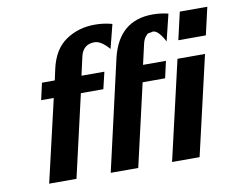

<svg xmlns="http://www.w3.org/2000/svg" viewBox="-76 -798 1115 900"><g transform="rotate(-10 481.0 -348.5)"><path d="M119 -392 137 -472H198L209 -523Q229 -615 289 -656Q349 -697 428 -697Q469 -697 510 -686L481 -572Q443 -616 412 -616Q358 -616 345 -561L325 -472H434L415 -392H308L218 0H88L179 -392ZM381 0 502 -530Q544 -697 703 -697Q740 -697 777 -688Q772 -667 761.5 -624.5Q751 -582 746 -561Q710 -630 680 -615Q673 -615 668 -613.5Q663 -612 653.5 -600Q644 -588 639 -564L618 -472H727L709 -392H602L512 0ZM673 0 782 -472H913L804 0ZM801 -557 831 -688H962L932 -557Z"/></g></svg>

Font: Coval
Style: ExtraBold Italic
Weight: 800
Foundry: Context Ltd
Version: Version 001.000